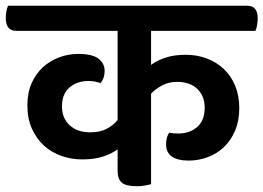

<svg xmlns="http://www.w3.org/2000/svg" viewBox="-54 -635 914 666"><path d="M470 -528V-410Q492 -426 521.5 -435.5Q551 -445 590 -445Q630 -445 664 -432Q698 -419 723 -395Q748 -371 762 -337Q776 -303 776 -260Q776 -216 761.5 -182Q747 -148 723 -125Q699 -102 667 -90Q635 -78 601 -78Q522 -78 522 -135Q522 -147 525 -157.5Q528 -168 533 -175Q540 -173 549 -172.5Q558 -172 566 -172Q604 -172 630 -194.5Q656 -217 656 -262Q656 -302 630.5 -326.5Q605 -351 560 -351Q532 -351 509 -339Q486 -327 470 -310V4Q461 6 449 8.5Q437 11 421 11Q383 11 368.5 -1.5Q354 -14 354 -42V-117Q332 -101 302 -91.5Q272 -82 231 -82Q194 -82 159.5 -94Q125 -106 99 -129.5Q73 -153 57 -188Q41 -223 41 -270Q41 -313 55.5 -346Q70 -379 94.5 -401.5Q119 -424 151 -436Q183 -448 218 -448Q266 -448 287.5 -431.5Q309 -415 309 -389Q309 -364 295 -347Q285 -350 276 -352Q267 -354 253 -354Q213 -354 187 -331.5Q161 -309 161 -266Q161 -225 187.5 -200.5Q214 -176 259 -176Q294 -176 317.5 -189Q341 -202 354 -219V-528H2Q-34 -528 -34 -573Q-34 -582 -32 -594.5Q-30 -607 -26 -615H804Q840 -615 840 -571Q840 -562 838 -549Q836 -536 832 -528Z"/></svg>

Font: Baloo 2 SemiBold
Style: Regular
Weight: 600
Designer: Sarang Kulkarni and Ek Type
Foundry: Ek Type
Version: Version 1.640;hotconv 1.0.111;makeotfexe 2.5.65597; ttfautoh